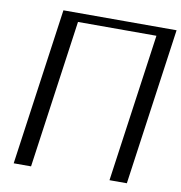

<svg xmlns="http://www.w3.org/2000/svg" viewBox="-83 -827 854 904"><g transform="rotate(10 344.0 -375.0)"><path d="M688.5 -750 583 0H500L599.6 -708H224.6L125 0H42L147.5 -750Z"/></g></svg>

Font: okolaks
Style: RegularItalic
Weight: 500
Italic angle: -8°
Version: Version 000.6.0